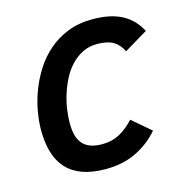

<svg xmlns="http://www.w3.org/2000/svg" viewBox="-86 -607 674 702"><g transform="rotate(-15 251.0 -256.0)"><path d="M433.1 -76.2Q397.9 -34.7 347.2 -9.8Q296.4 15.1 231 15.1Q179.2 15.1 142.6 1.7Q106 -11.7 82.8 -37.4Q59.6 -63 48.8 -99.9Q38.1 -136.7 38.1 -184.1Q38.1 -214.8 44.4 -252.2Q50.8 -289.6 64.9 -327.6Q79.1 -365.7 101.6 -401.6Q124 -437.5 155.8 -465.3Q187.5 -493.2 229.2 -510Q271 -526.9 324.2 -526.9Q392.1 -526.9 435.3 -503.9Q478.5 -481 502 -435.1L413.1 -381.8Q400.4 -409.2 377.9 -422.1Q355.5 -435.1 316.9 -435.1Q286.6 -435.1 262.2 -422.9Q237.8 -410.6 218.8 -390.6Q199.7 -370.6 186 -344.5Q172.4 -318.4 163.3 -290Q154.3 -261.7 150.1 -233.4Q146 -205.1 146 -181.2Q146 -157.2 150.6 -137.7Q155.3 -118.2 166.3 -104.5Q177.2 -90.8 195.8 -83.5Q214.4 -76.2 242.2 -76.2Q278.3 -76.2 307.4 -91.8Q336.4 -107.4 362.8 -136.2Z"/></g></svg>

Font: Clear Sans Medium
Style: Italic
Weight: 500
Italic angle: -12°
Foundry: Intel Corporation
Version: Version 1.00